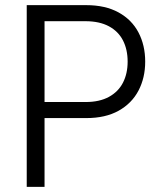

<svg xmlns="http://www.w3.org/2000/svg" viewBox="-20 -727 634 747"><path d="M84 -707H315.4Q389.6 -707 441.2 -678.7Q492.7 -650.4 518.8 -600.6Q544.9 -550.8 544.9 -487.3Q544.9 -424.3 518.8 -374.5Q492.7 -324.7 441.4 -296.1Q390.1 -267.6 316.4 -267.6H153.3V0H84ZM313.5 -330.1Q367.2 -330.1 403.8 -350.1Q440.4 -370.1 458.5 -405.5Q476.6 -440.9 476.6 -487.3Q476.6 -534.2 458.5 -569.6Q440.4 -605 403.6 -624.8Q366.7 -644.5 312.5 -644.5H153.3V-330.1Z"/></svg>

Font: Pretendard Std Light
Style: Regular
Weight: 300
Designer: Base glyphs from Inter by Rasmus Andersson; Hangeul glyphs from Noto Sans CJK(Source Han Sans) by Jang Soo-young and Kan
Foundry: Kil Hyung-jin
Version: Version 1.309